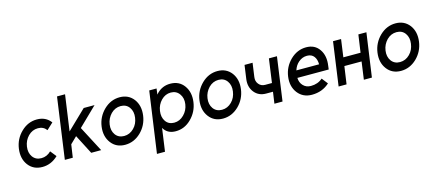

<svg xmlns="http://www.w3.org/2000/svg" viewBox="-62 -1311 4776 2123"><g transform="rotate(-15 2326.5 -250.0)"><path d="M345 -512Q242 -512 164 -436Q85 -360 70 -250Q55 -139 111 -64Q168 12 271 12Q372 12 451 -64L396 -133Q348 -85 285 -85Q221 -85 186 -133Q152 -181 162 -250Q172 -319 219 -367Q267 -415 331 -415Q394 -415 429 -367L503 -436Q446 -512 345 -512Z M529 0H620L642 -148L717 -221L831 0H945L791 -294L1003 -500H879L661 -290L719 -700H627Z M1292 -512Q1190 -512 1111 -436Q1032 -359 1017 -250Q1002 -140 1059 -64Q1116 12 1218 12Q1320 12 1399 -64Q1477 -140 1492 -250Q1507 -360 1451 -436Q1393 -512 1292 -512ZM1278 -415Q1342 -415 1376 -367Q1410 -319 1400 -250Q1395 -215 1381.5 -186Q1368 -157 1344 -133Q1296 -85 1232 -85Q1168 -85 1133 -133Q1099 -181 1109 -250Q1114 -285 1128.5 -314Q1143 -343 1166 -367Q1214 -415 1278 -415Z M1713 -500 1704 -432Q1708 -437 1712.5 -442Q1717 -447 1721 -451Q1783 -512 1871 -512Q1973 -512 2028 -436Q2083 -360 2068 -250Q2053 -141 1975 -64Q1899 12 1797 12Q1713 12 1670 -46Q1667 -50 1664.5 -54.5Q1662 -59 1659 -63L1622 200H1530L1629 -500ZM1805 -84Q1869 -84 1917 -133Q1965 -181 1975 -250Q1985 -319 1950 -367Q1915 -416 1852 -416Q1789 -416 1742 -368Q1695 -320 1685 -250Q1675 -180 1708 -132Q1741 -84 1805 -84Z M2412 -512Q2310 -512 2231 -436Q2152 -359 2137 -250Q2122 -140 2179 -64Q2236 12 2338 12Q2440 12 2519 -64Q2597 -140 2612 -250Q2627 -360 2571 -436Q2513 -512 2412 -512ZM2398 -415Q2462 -415 2496 -367Q2530 -319 2520 -250Q2515 -215 2501.5 -186Q2488 -157 2464 -133Q2416 -85 2352 -85Q2288 -85 2253 -133Q2219 -181 2229 -250Q2234 -285 2248.5 -314Q2263 -343 2286 -367Q2334 -415 2398 -415Z M2720 -500 2698 -343Q2686 -255 2735 -193Q2784 -132 2869 -132H2947L2928 0H3021L3091 -500H2999L2961 -228H2883Q2837 -228 2810 -262Q2783 -295 2790 -343L2812 -500Z M3606 -210 3611 -250Q3628 -363 3577 -437Q3526 -512 3427 -512Q3325 -512 3246 -436Q3167 -359 3152 -250Q3137 -140 3195 -64Q3254 12 3356 12Q3476 12 3558 -64L3504 -133Q3450 -85 3370 -85Q3315 -85 3281 -122Q3265 -139 3256.5 -161Q3248 -183 3247 -210ZM3412 -419Q3465 -419 3492 -383Q3518 -348 3518 -293H3258Q3275 -348 3315 -382Q3358 -419 3412 -419Z M3663 0H3754L3783 -202H3980L3952 0H4044L4115 -500H4023L3994 -298H3797L3825 -500H3733Z M4450 -512Q4348 -512 4269 -436Q4190 -359 4175 -250Q4160 -140 4217 -64Q4274 12 4376 12Q4478 12 4557 -64Q4635 -140 4650 -250Q4665 -360 4609 -436Q4551 -512 4450 -512ZM4436 -415Q4500 -415 4534 -367Q4568 -319 4558 -250Q4553 -215 4539.5 -186Q4526 -157 4502 -133Q4454 -85 4390 -85Q4326 -85 4291 -133Q4257 -181 4267 -250Q4272 -285 4286.5 -314Q4301 -343 4324 -367Q4372 -415 4436 -415Z"/></g></svg>

Font: Unageo
Style: Medium-Italic
Weight: 500
Designer: Richard Sepsi
Foundry: Richard Sepsi
Version: Version 2.000